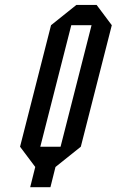

<svg xmlns="http://www.w3.org/2000/svg" viewBox="-20 -687 480 790"><path d="M125 0 62.5 -83.3 190 -583.3 294.2 -666.7H377.5L440 -583.3L312.5 -83.3L208.3 0L187.5 83.3H104.2ZM145.8 -83.3H229.2L356.7 -583.3H273.3Z"/></svg>

Font: Yulong
Style: Italic
Weight: 400
Italic angle: -14.25°
Designer: GGBotNet
Foundry: f0n7.com
Version: 1.00